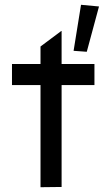

<svg xmlns="http://www.w3.org/2000/svg" viewBox="-20 -780 440 801"><path d="M149 -425H30V-513H149V-586L236 -651L237 -650V-513H374V-425H237V0L149 1ZM318 -760 393 -753 342 -564 287 -568Z"/></svg>

Font: Lineal
Style: Regular
Weight: 400
Designer: Created by Frank Adebiaye with contributions from Anton Moglia & Ariel Martín Pérez
Created by Frank ADEBIAYE with FontF
Foundry: Velvetyne Type Foundry
Version: Version 2.000